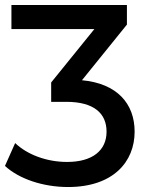

<svg xmlns="http://www.w3.org/2000/svg" viewBox="-39 -552 593 773"><path d="M235 201C416 201 503 100 503 -22C503 -135 432 -216 291 -229L472 -453V-532H7V-435H341L167 -220V-142H228C340 -142 390 -95 390 -22C390 54 333 100 231 100C148 100 70 70 22 24L-19 116C37 168 134 201 235 201Z"/></svg>

Font: Montserrat-Alt1 SemBd
Style: Regular
Weight: 600
Designer: Differentunic
Foundry: Differentunic
Version: Version 7.222